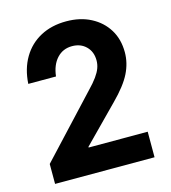

<svg xmlns="http://www.w3.org/2000/svg" viewBox="-104 -769 758 853"><g transform="rotate(-15 275.0 -342.5)"><path d="M44.2 0V-91.7L295.8 -361.7Q322.5 -389.2 337.1 -409.6Q351.7 -430 357.9 -447.1Q364.2 -464.2 364.2 -482.5Q364.2 -522.5 339.2 -547.1Q314.2 -571.7 275 -571.7Q232.5 -571.7 205 -541.7Q177.5 -511.7 171.7 -460H44.2Q48.3 -528.3 78.3 -579.2Q108.3 -630 159.6 -657.5Q210.8 -685 278.3 -685Q342.5 -685 391.2 -659.6Q440 -634.2 467.5 -589.6Q495 -545 495 -485Q495 -435.8 471.7 -388.8Q448.3 -341.7 390 -283.3L230 -120.8V-117.5H501.7V0Z"/></g></svg>

Font: Funnel Sans
Style: Bold
Weight: 700
Designer: NORD ID, Kristian Moeller
Foundry: Dicotype
Version: Version 1.000